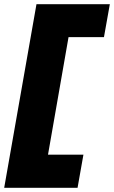

<svg xmlns="http://www.w3.org/2000/svg" viewBox="-43 -740 544 916"><path d="M-23 156H327L355 -2H186L284 -563H453L481 -720H131Z"/></svg>

Font: Fixel Display Black
Style: Italic
Weight: 900
Italic angle: -10°
Designer: AlfaBravo + MacPaw
Foundry: Kyrylo Tkachov, Marchela Mozhyna, Serhii Makarenko, Maria Weinstein, Zakhar Kryvoshyya
Version: Version 1.210;Glyphs 3.2 (3217)